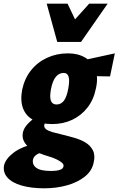

<svg xmlns="http://www.w3.org/2000/svg" viewBox="-89 -731 642 1040"><path d="M151 289Q80 289 28 274Q-24 259 -49 230.5Q-74 202 -67 164Q-58 129 -16 96.5Q26 64 113 42L150 92Q123 97 108.5 107Q94 117 90 132Q84 160 107 177.5Q130 195 186 195Q220 195 237 188.5Q254 182 255 169Q257 159 245.5 149.5Q234 140 215 131Q196 122 171 115Q147 108 121 97.5Q95 87 73.5 71.5Q52 56 41 35Q30 14 35 -13Q40 -37 61 -59.5Q82 -82 113.5 -103Q145 -124 179 -139L205 -109Q189 -97 177.5 -89.5Q166 -82 160 -74.5Q154 -67 151 -55Q148 -41 160 -31.5Q172 -22 194.5 -15.5Q217 -9 244 -3Q276 5 310.5 14.5Q345 24 372.5 40Q400 56 414 83Q428 110 418 151Q409 195 370 226Q331 257 273.5 273Q216 289 151 289ZM194 -59Q133 -59 92.5 -80.5Q52 -102 36 -143.5Q20 -185 31 -245Q44 -306 79 -350Q114 -394 166 -418Q218 -442 279 -442Q333 -442 371.5 -419.5Q410 -397 427 -355Q444 -313 431 -254Q419 -192 385 -148.5Q351 -105 302 -82Q253 -59 194 -59ZM217 -165Q242 -165 257.5 -186Q273 -207 281 -252Q289 -296 282.5 -316Q276 -336 256 -336Q231 -336 213.5 -315Q196 -294 187 -248Q179 -204 187 -184.5Q195 -165 217 -165ZM507 -317 336 -320 345 -401 533 -442ZM221 -504 276 -580 394 -711H494L350 -504ZM221 -504 164 -711H277L339 -581L350 -504Z"/></svg>

Font: Ysabeau Black
Style: Italic
Weight: 900
Italic angle: -12°
Version: Version 2.000;gftools[0.9.27.dev2+g8671c4b]